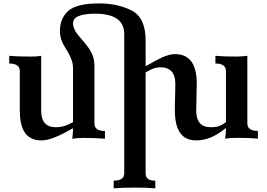

<svg xmlns="http://www.w3.org/2000/svg" viewBox="-20 -791 1523 1095"><path d="M810.5 -413.1Q875 -450.2 901.9 -462.4Q946.3 -482.4 977.5 -482.4Q1102.1 -482.4 1102.1 -314.9L1099.1 -160.6Q1099.1 -65.4 1181.6 -65.4Q1211.4 -65.4 1230.5 -72.3Q1249.5 -79.1 1268.6 -94.7V-386.2Q1268.6 -428.7 1208.5 -428.7V-472.7Q1254.9 -468.3 1329.1 -468.3Q1345.7 -468.3 1360.8 -469.7Q1385.3 -471.7 1390.6 -472.7V-86.9Q1390.6 -44.4 1450.7 -44.4V-0.5Q1402.3 -4.9 1329.6 -4.9Q1285.6 -4.9 1264.2 0.5Q1268.6 -34.7 1268.6 -61.5Q1184.1 9.8 1099.6 9.8Q1008.3 9.8 985.4 -84Q977.1 -117.2 977.1 -167L980 -312Q980 -362.8 955.1 -387.2Q933.6 -407.2 896 -407.2Q874 -407.2 856.4 -400.9Q842.3 -396 810.5 -377.9V196.8Q810.5 218.3 823 228.8Q835.4 239.3 865.7 239.3V283.2Q819.8 278.8 746.6 278.8Q676.8 278.8 628.4 283.2V239.3Q688.5 239.3 688.5 196.8V-596.7Q688.5 -712.9 522.9 -712.9Q396.5 -712.9 396.5 -658.2Q396.5 -623.5 433.6 -581.1Q479.5 -529.3 494.6 -503.4Q518.6 -462.9 518.6 -417.5V-86.4Q518.6 -43.9 578.6 -43.9V0Q530.3 -4.4 453.6 -4.4Q413.6 -4.4 392.1 1Q396.5 -34.2 396.5 -59.6Q338.9 -26.9 299.8 -10.7Q251.5 9.8 215.8 9.8Q145.5 9.8 115.7 -44.4Q92.8 -85.9 92.8 -167V-386.2Q92.8 -428.7 32.7 -428.7V-472.7Q79.1 -468.3 156.2 -468.3Q192.9 -468.3 214.8 -472.7V-160.6Q214.8 -65.4 297.4 -65.4Q325.7 -65.4 350.1 -73.2Q369.1 -79.1 396.5 -94.2V-399.9Q396.5 -425.3 389.2 -446.8Q377 -480.5 349.4 -523.4Q321.8 -566.4 321.8 -613.8Q321.8 -686.5 369.4 -729Q417 -771.5 546.9 -771.5Q651.4 -771.5 731 -731Q810.5 -690.4 810.5 -559.6Z"/></svg>

Font: Kelvinch
Style: Bold
Weight: 700
Designer: Paul James Miller
Foundry: High-Logic / Made with FontCreator
Version: Version 3.501;March 28, 2021;FontCreator 13.0.0.2683 64-bit